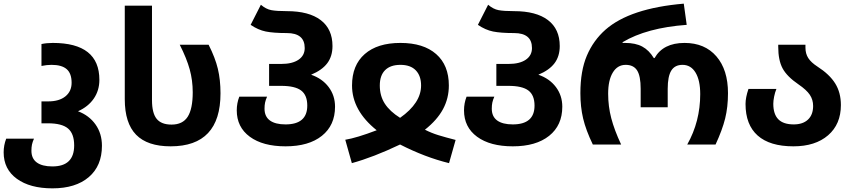

<svg xmlns="http://www.w3.org/2000/svg" viewBox="-25 -791 4665 1051"><path d="M-5 43Q-5 4 9 -32H161Q153 -14 150 0.5Q147 15 147 34Q147 77 176.5 98.5Q206 120 262 120Q381 120 381 5Q381 -59 347.5 -87.5Q314 -116 238 -116H202V-236H239Q299 -236 333 -263.5Q367 -291 367 -338Q367 -389 340 -412.5Q313 -436 257 -436Q231 -436 202 -430V-550Q231 -556 264 -556Q519 -556 519 -354Q519 -296 488.5 -251.5Q458 -207 402 -182Q463 -159 498 -109.5Q533 -60 533 7Q533 117 461 178.5Q389 240 262 240Q139 240 67 187.5Q-5 135 -5 43Z M658 -248V-760H807V-243Q807 -172 832.5 -140.5Q858 -109 914 -109Q975 -109 1002.5 -152Q1030 -195 1030 -286Q1030 -351 1013.5 -411Q997 -471 959 -546H1117Q1153 -475 1167.5 -414.5Q1182 -354 1182 -280Q1182 10 909 10Q782 10 720 -53.5Q658 -117 658 -248Z M1271 -187Q1271 -226 1285 -262H1437Q1429 -244 1426 -229.5Q1423 -215 1423 -196Q1423 -153 1452.5 -131.5Q1482 -110 1538 -110Q1657 -110 1657 -213Q1657 -270 1623.5 -295.5Q1590 -321 1514 -321H1448V-441H1515Q1575 -441 1609 -464Q1643 -487 1643 -528Q1643 -610 1545 -610Q1472 -610 1430 -618.5Q1388 -627 1347 -655L1403 -765Q1431 -741 1460 -735.5Q1489 -730 1545 -730Q1666 -730 1730.5 -681Q1795 -632 1795 -539Q1795 -483 1766.5 -445Q1738 -407 1678 -382Q1739 -361 1774 -314.5Q1809 -268 1809 -207Q1809 -105 1737 -47.5Q1665 10 1538 10Q1414 10 1342.5 -42.5Q1271 -95 1271 -187Z M1865 -26Q1927 -36 2037 -78Q1902 -186 1902 -323Q1902 -434 1971.5 -495Q2041 -556 2167 -556Q2293 -556 2362.5 -495Q2432 -434 2432 -323Q2432 -253 2400 -193.5Q2368 -134 2301 -81Q2336 -63 2375 -51Q2414 -39 2469 -25L2433 102Q2302 70 2165 0Q2018 70 1901 102ZM2280 -323Q2280 -376 2251 -406Q2222 -436 2167 -436Q2112 -436 2083 -407Q2054 -378 2054 -323Q2054 -266 2081.5 -223.5Q2109 -181 2165 -146Q2280 -227 2280 -323Z M2515 -187Q2515 -226 2529 -262H2681Q2673 -244 2670 -229.5Q2667 -215 2667 -196Q2667 -153 2696.5 -131.5Q2726 -110 2782 -110Q2901 -110 2901 -213Q2901 -270 2867.5 -295.5Q2834 -321 2758 -321H2692V-441H2759Q2819 -441 2853 -464Q2887 -487 2887 -528Q2887 -610 2789 -610Q2716 -610 2674 -618.5Q2632 -627 2591 -655L2647 -765Q2675 -741 2704 -735.5Q2733 -730 2789 -730Q2910 -730 2974.5 -681Q3039 -632 3039 -539Q3039 -483 3010.5 -445Q2982 -407 2922 -382Q2983 -361 3018 -314.5Q3053 -268 3053 -207Q3053 -105 2981 -47.5Q2909 10 2782 10Q2658 10 2586.5 -42.5Q2515 -95 2515 -187Z M3152 -281Q3152 -403 3187.5 -486.5Q3223 -570 3290 -629Q3424 -746 3718 -771L3734 -655Q3515 -639 3383 -560V-556H3397Q3454 -556 3491 -536Q3528 -516 3554 -473H3558Q3605 -556 3722 -556Q3833 -556 3896.5 -482.5Q3960 -409 3960 -281Q3960 -205 3944.5 -142.5Q3929 -80 3892 0H3737Q3808 -126 3808 -276Q3808 -351 3782.5 -393.5Q3757 -436 3711 -436Q3669 -436 3649.5 -404.5Q3630 -373 3630 -305V-204H3482V-305Q3482 -375 3462.5 -405.5Q3443 -436 3400 -436Q3355 -436 3329.5 -394Q3304 -352 3304 -278Q3304 -209 3321 -144Q3338 -79 3375 0H3220Q3182 -79 3167 -142.5Q3152 -206 3152 -281Z M4056 -222Q4056 -257 4072 -304H4225Q4217 -285 4212.5 -262Q4208 -239 4208 -223Q4208 -166 4235.5 -138Q4263 -110 4320 -110Q4370 -110 4398 -136.5Q4426 -163 4426 -211Q4426 -245 4408 -272Q4390 -299 4346 -329Q4283 -372 4259 -416.5Q4235 -461 4235 -535V-546H4384V-530Q4384 -497 4399.5 -473Q4415 -449 4449 -427Q4516 -384 4547 -334Q4578 -284 4578 -216Q4578 -111 4508 -50.5Q4438 10 4318 10Q4189 10 4122.5 -49Q4056 -108 4056 -222Z"/></svg>

Font: Noto Sans Georgian
Style: Regular
Weight: 600
Designer: Monotype Design team
Foundry: Monotype Imaging Inc.
Version: Version 1.000